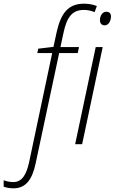

<svg xmlns="http://www.w3.org/2000/svg" viewBox="-148 -785 624 1045"><path d="M-75 240C-6 240 28 190 46 104L174 -496H275L282 -529H181L198 -608C216 -692 245 -731 309 -731C330 -731 350 -726 367 -719L379 -752C363 -759 337 -765 310 -765C223 -765 184 -713 161 -613L143 -530L60 -520L55 -496H136L10 100C-5 166 -28 206 -76 206C-94 206 -112 202 -128 196V231C-116 236 -94 240 -75 240ZM422 -647C443 -647 456 -672 456 -695C456 -711 448 -721 431 -721C407 -721 396 -696 396 -675C396 -657 406 -647 422 -647ZM261 0H299L411 -529H373Z"/></svg>

Font: Noto Sans SemiCondensed ExtraLight
Style: Italic
Weight: 200
Width: 4
Italic angle: -12°
Designer: Monotype Design Team
Foundry: Monotype Imaging Inc.
Version: Version 2.013